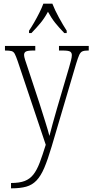

<svg xmlns="http://www.w3.org/2000/svg" viewBox="-20 -786 503 1045"><path d="M40 210Q86 210 114.5 199Q143 188 162 163.5Q181 139 196 99.5Q211 60 229 2L76 -454Q67 -480 60.5 -492.5Q54 -505 42.5 -508Q31 -511 9 -511H7V-536H172V-511H163Q131 -511 121 -505.5Q111 -500 111 -487Q111 -478 116.5 -460.5Q122 -443 132 -414L195 -223Q212 -169 227 -121.5Q242 -74 249 -46Q256 -75 266.5 -112Q277 -149 290 -195L356 -419Q362 -440 366.5 -457.5Q371 -475 371 -486Q371 -499 362 -505Q353 -511 320 -511H301V-536H463V-511H459Q439 -511 428.5 -506.5Q418 -502 411 -486.5Q404 -471 394 -438L261 12Q240 83 221 127.5Q202 172 178.5 196.5Q155 221 122.5 230Q90 239 43 239H40ZM138 -619Q151 -638 166 -664Q181 -690 194.5 -717Q208 -744 216 -766H265Q278 -732 301 -690Q324 -648 343 -619V-606H330Q301 -636 280.5 -661.5Q260 -687 241 -722Q222 -687 201 -661.5Q180 -636 151 -606H138Z"/></svg>

Font: Noto Serif Ethiopic Condensed ExtraLight
Style: Regular
Weight: 200
Width: 3
Designer: Monotype Design Team
Foundry: Monotype Imaging Inc.
Version: Version 2.102; ttfautohint (v1.8.4.7-5d5b)